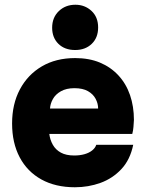

<svg xmlns="http://www.w3.org/2000/svg" viewBox="-20 -782 615 810"><path d="M296 8Q214 8 154.5 -25Q95 -58 63 -118.5Q31 -179 31 -261Q31 -343 64 -405Q97 -467 156.5 -502Q216 -537 297 -537Q356 -537 401.5 -518Q447 -499 479.5 -464Q512 -429 528.5 -381Q545 -333 545 -276Q544 -261 543 -246.5Q542 -232 538 -217H188Q191 -192 203 -171Q215 -150 237 -138Q259 -126 293 -126Q317 -126 336.5 -131.5Q356 -137 369 -147.5Q382 -158 386 -171H542Q529 -108 492 -68.5Q455 -29 404 -10.5Q353 8 296 8ZM191 -324H394Q394 -345 383.5 -365Q373 -385 351 -397.5Q329 -410 294 -410Q260 -410 237 -397Q214 -384 203 -364Q192 -344 191 -324ZM297 -571Q253 -571 226.5 -597Q200 -623 200 -665Q200 -708 228 -735Q256 -762 298 -762Q338 -762 366 -736Q394 -710 394 -666Q394 -623 367 -597Q340 -571 297 -571Z"/></svg>

Font: Onest ExtraBold
Style: Regular
Weight: 800
Designer: Dmitri Voloshin, Andrey Kudryavtsev
Foundry: Dmitri Voloshin, Andrey Kudryavtsev
Version: Version 1.000;gftools[0.9.33]